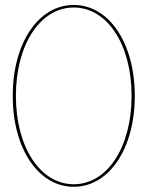

<svg xmlns="http://www.w3.org/2000/svg" viewBox="-20 -732 580 755"><path d="M510 -355C510 -562.5 409 -712.5 270 -712.5C131 -712.5 30 -562.5 30 -355C30 -147.5 131 2.5 270 2.5C409 2.5 510 -147.5 510 -355ZM497.5 -355C497.5 -153.5 402 -7.5 270 -7.5C138 -7.5 42.5 -153.5 42.5 -355C42.5 -556.5 138 -702.5 270 -702.5C402 -702.5 497.5 -556.5 497.5 -355Z"/></svg>

Font: Znikomit
Style: Regular
Weight: 100
Designer: gluk
Foundry: gluk
Version: Version 0.55